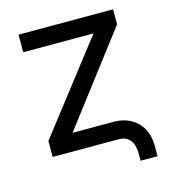

<svg xmlns="http://www.w3.org/2000/svg" viewBox="-101 -628 741 825"><g transform="rotate(-15 270.0 -215.5)"><path d="M423.3 86.6Q423.3 69.6 420.5 54Q417.6 38.4 409.8 26.3Q402 14.2 388.5 7.1Q375 0 353.7 0H62.5V-71L369.3 -467.3H56.8V-545.5H477.3V-478.7L171.9 -78.1H353.7Q388.5 -78.1 415.3 -67.1Q442.1 -56.1 460.8 -36.8Q479.4 -17.4 489 8.9Q498.6 35.2 498.6 65.3V113.6H423.3Z"/></g></svg>

Font: Fast_Sans
Style: Regular
Weight: 400
Designer: Rasmus Andersson
Foundry: rsms
Version: Version 3.018;git-588b23468